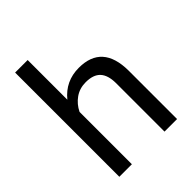

<svg xmlns="http://www.w3.org/2000/svg" viewBox="-213 -863 977 977"><g transform="rotate(-45 275.5 -375.0)"><path d="M158.7 -464.4Q218.8 -538.1 314.9 -538.1Q482.4 -538.1 483.9 -349.1V0H393.6V-349.6Q393.1 -406.7 367.4 -434.1Q341.8 -461.4 287.6 -461.4Q243.7 -461.4 210.4 -438Q177.2 -414.6 158.7 -376.5V0H68.4V-750H158.7Z"/></g></svg>

Font: Roboto
Style: Regular
Weight: 400
Designer: Google
Version: Version 2.001047; 2015